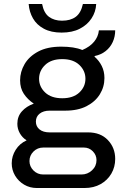

<svg xmlns="http://www.w3.org/2000/svg" viewBox="-20 -755 616 963"><path d="M164.8 188Q129.5 188 101 171.1Q72.5 154.2 55.6 125.9Q38.8 97.5 38.8 64Q38.8 28 58.8 -3.8Q78.8 -35.5 113.5 -51Q91.5 -65 79.2 -87.1Q67 -109.2 67 -134.2Q67 -171 89.8 -196.5Q112.5 -222 149.5 -235.2Q118.5 -256 99.6 -284.4Q80.8 -312.8 80.8 -352Q80.8 -394.8 103.4 -433.5Q126 -472.2 171.8 -496.6Q217.5 -521 287 -521Q318.8 -521 345.5 -517Q372.2 -513 392.8 -504.2Q431 -520.2 452.1 -546Q473.2 -571.8 476 -603H557.8Q557.8 -571.2 545.4 -544.1Q533 -517 509.9 -498.8Q486.8 -480.5 455 -474L454 -470.8Q477 -451 490.4 -424Q503.8 -397 503.8 -363.5Q503.8 -319.5 481 -282.4Q458.2 -245.2 414.5 -222.6Q370.8 -200 307.2 -200H229Q198 -200 179 -185.1Q160 -170.2 160 -145Q160 -120.8 178.2 -105.9Q196.5 -91 229 -91H421.8Q484.5 -91 521.1 -52.4Q557.8 -13.8 557.8 42.2Q557.8 82.5 538.5 115.8Q519.2 149 484.6 168.5Q450 188 404.2 188ZM197.2 120.2H388.5Q419.2 120.2 441.6 99.2Q464 78.2 464 48Q464 22.8 445.6 3.9Q427.2 -15 400.5 -15H197.2Q168 -15 147.9 5Q127.8 25 127.8 52.8Q127.8 80 147.9 100.1Q168 120.2 197.2 120.2ZM292.2 -262.2Q347.2 -262.2 377.9 -291Q408.5 -319.8 408.5 -360Q408.5 -400.2 377.9 -429.4Q347.2 -458.5 292.2 -458.5Q237.2 -458.5 206.6 -429.4Q176 -400.2 176 -360Q176 -319.8 206.6 -291Q237.2 -262.2 292.2 -262.2ZM289 -591.5Q236.2 -591.5 200.1 -610.9Q164 -630.2 145.4 -662.8Q126.8 -695.2 123.8 -734.8H191.2Q200 -689.5 226 -670.4Q252 -651.2 291.2 -651.2Q333.5 -651.2 359.6 -670.4Q385.8 -689.5 395.8 -734.8H462.5Q460.5 -695.2 439.1 -662.8Q417.8 -630.2 380.2 -610.9Q342.8 -591.5 289 -591.5Z"/></svg>

Font: Chivo Medium
Style: Regular
Weight: 500
Designer: Hector Gatti
Foundry: Omnibus-Type
Version: Version 2.002